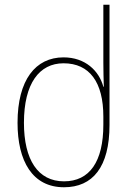

<svg xmlns="http://www.w3.org/2000/svg" viewBox="-20 -780 560 810"><path d="M250 10C371 10 442 -75 442 -253V-760H416V-515C416 -486 417 -444 418 -414H416C398 -481 340 -538 248 -538C130 -538 54 -443 54 -262C54 -100 117 10 250 10ZM250 -15C140 -15 81 -106 81 -262C81 -428 146 -513 248 -513C358 -513 416 -433 416 -288V-254C416 -98 358 -15 250 -15Z"/></svg>

Font: Noto Sans Georgian SemiCondensed Thin
Style: Regular
Weight: 100
Width: 4
Designer: Monotype Design Team, Akaki Razmadze
Foundry: Google LLC
Version: Version 2.005